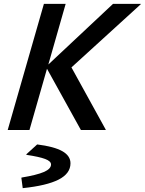

<svg xmlns="http://www.w3.org/2000/svg" viewBox="-20 -675 751 997"><path d="M208 -655H321L231 -340L567 -655H711V-653L351 -325L529 -2V0H400L224 -318L133 0H20ZM346 173Q346 226 284.5 257.5Q223 289 98 302L91 249L92 247Q171 234 208 218Q245 202 245 179Q245 162 214.5 150.5Q184 139 117 129V126L173 75Q261 86 303.5 110Q346 134 346 173Z"/></svg>

Font: Intel One Mono Medium
Style: Italic
Weight: 500
Italic angle: -16°
Monospace: yes
Designer: Fred Shallcrass
Foundry: Frere-Jones Type LLC
Version: Version 1.400;hotconv 1.1.0;makeotfexe 2.6.0;FJTRelease1.4